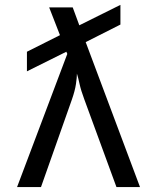

<svg xmlns="http://www.w3.org/2000/svg" viewBox="-20 -760 639 780"><path d="M49.3 0 253.4 -541 249.5 -549.8 89.4 -470.2V-549.8L223.6 -617.2L179.7 -730H275.4L302.2 -657.2L469.2 -740.2V-660.2L328.1 -588.9L548.8 0H453.1L322.3 -356.9Q309.1 -392.1 303.2 -418.9Q297.4 -445.8 292.5 -460.9Q292.5 -445.8 288.6 -418.9Q284.7 -392.1 272.5 -356.9L146.5 0Z"/></svg>

Font: UDEV Gothic 35
Style: Regular
Weight: 400
Version: v2.1.0; ttfautohint (v1.8.4.7-5d5b-dirty) -l 6 -r 45 -G 200 